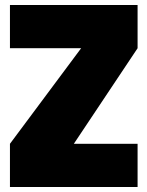

<svg xmlns="http://www.w3.org/2000/svg" viewBox="-20 -752 592 772"><path d="M533.2 0H20V-173.8L306.2 -558.1H20V-731.9H533.2V-558.1L276.9 -173.8H533.2Z"/></svg>

Font: Squarion Black
Style: Regular
Weight: 900
Designer: Natanael Gama
Version: Version 1.00;September 12, 2019;FontCreator 11.5.0.2425 64-b